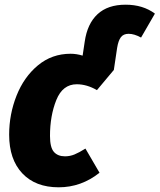

<svg xmlns="http://www.w3.org/2000/svg" viewBox="-20 -780 680 818"><path d="M640 -722 581 -620Q552 -636 528 -636Q506 -636 495 -621.5Q484 -607 479 -576L465 -482L393 -396Q350 -421 307 -421Q247 -421 220 -354Q193 -287 193 -201Q193 -152 209.5 -133Q226 -114 257 -114Q278 -114 297.5 -122Q317 -130 344 -147L404 -44Q326 18 230 18Q131 18 75 -41.5Q19 -101 19 -206Q19 -293 50.5 -372.5Q82 -452 141.5 -501.5Q201 -551 281 -551Q306 -551 332 -543L341 -603Q352 -679 395.5 -719.5Q439 -760 515 -760Q589 -760 640 -722Z"/></svg>

Font: Fira Sans Condensed ExtraBold
Style: Italic
Weight: 800
Width: 3
Italic angle: -8°
Designer: bBox Type GmbH & Carrois Corporate GbR & Edenspiekermann AG
Foundry: bBox Type GmbH & Carrois Corporate GbR & Edenspiekermann AG
Version: Version 4.301